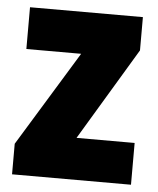

<svg xmlns="http://www.w3.org/2000/svg" viewBox="-45 -592 520 632"><g transform="rotate(5 215.0 -276.5)"><path d="M411 0V-138H219L402 -443V-553H29V-415H210L18 -101V0Z"/></g></svg>

Font: Noto Sans Armenian Condensed Black
Style: Regular
Weight: 900
Width: 3
Designer: Monotype Design Team
Foundry: Monotype Imaging Inc.
Version: Version 2.008